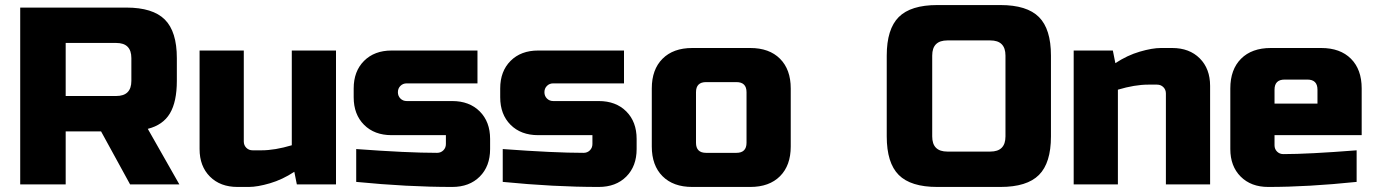

<svg xmlns="http://www.w3.org/2000/svg" viewBox="-20 -730 5450 760"><path d="M60 -700H480Q585 -700 632.5 -652.5Q680 -605 680 -500V-410Q680 -327 652.5 -281Q625 -235 565 -220L690 0H495L380 -210H240V0H60ZM500 -500Q500 -560 440 -560H240V-350H440Q500 -350 500 -410Z M1015 -135Q1068 -135 1135 -155V-530H1310V0H1155L1145 -50Q1098 -19 1048.5 -4.5Q999 10 965 10H920Q852 10 811 -31Q770 -72 770 -140V-530H945V-170Q945 -155 955 -145Q965 -135 980 -135Z M1390 -140Q1593 -125 1710 -125Q1725 -125 1735 -135Q1745 -145 1745 -160V-195H1530Q1462 -195 1421 -236Q1380 -277 1380 -345V-380Q1380 -448 1421 -489Q1462 -530 1530 -530H1870V-400H1590Q1575 -400 1565 -390Q1555 -380 1555 -365Q1555 -350 1565 -340Q1575 -330 1590 -330H1770Q1838 -330 1879 -289Q1920 -248 1920 -180V-140Q1920 -72 1879 -31Q1838 10 1770 10Q1593 10 1390 -10Z M1970 -140Q2173 -125 2290 -125Q2305 -125 2315 -135Q2325 -145 2325 -160V-195H2110Q2042 -195 2001 -236Q1960 -277 1960 -345V-380Q1960 -448 2001 -489Q2042 -530 2110 -530H2450V-400H2170Q2155 -400 2145 -390Q2135 -380 2135 -365Q2135 -350 2145 -340Q2155 -330 2170 -330H2350Q2418 -330 2459 -289Q2500 -248 2500 -180V-140Q2500 -72 2459 -31Q2418 10 2350 10Q2173 10 1970 -10Z M3110 -150Q3110 -75 3067.5 -32.5Q3025 10 2950 10H2720Q2645 10 2602.5 -32.5Q2560 -75 2560 -150V-380Q2560 -455 2602.5 -497.5Q2645 -540 2720 -540H2950Q3025 -540 3067.5 -497.5Q3110 -455 3110 -380ZM2935 -365Q2935 -405 2895 -405H2775Q2735 -405 2735 -365V-165Q2735 -125 2775 -125H2895Q2935 -125 2935 -165Z M3960 -510Q3960 -570 3900 -570H3730Q3670 -570 3670 -510V-190Q3670 -130 3730 -130H3900Q3960 -130 3960 -190ZM4140 -190Q4140 -85 4092.5 -37.5Q4045 10 3940 10H3690Q3585 10 3537.5 -37.5Q3490 -85 3490 -190V-510Q3490 -615 3537.5 -662.5Q3585 -710 3690 -710H3940Q4045 -710 4092.5 -662.5Q4140 -615 4140 -510Z M4525 -395Q4472 -395 4405 -375V0H4230V-530H4385L4395 -480Q4442 -511 4491.5 -525.5Q4541 -540 4575 -540H4620Q4688 -540 4729 -499Q4770 -458 4770 -390V0H4595V-360Q4595 -375 4585 -385Q4575 -395 4560 -395Z M5065 -415Q5025 -415 5025 -375V-320H5195V-375Q5195 -415 5155 -415ZM5350 -10Q5157 10 5000 10Q4932 10 4891 -31Q4850 -72 4850 -140V-380Q4850 -455 4892.5 -497.5Q4935 -540 5010 -540H5210Q5285 -540 5327.5 -497.5Q5370 -455 5370 -380V-195H5025V-155Q5025 -140 5035 -130Q5045 -120 5060 -120Q5159 -120 5350 -135Z"/></svg>

Font: Russo One
Style: Regular
Weight: 400
Designer: Jovanny lemonad
Foundry: Jovanny Lemonad
Version: Version 1.001